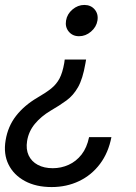

<svg xmlns="http://www.w3.org/2000/svg" viewBox="-40 -571 556 785"><path d="M312 -327.6 309.1 -311Q298.3 -248.5 279.1 -214.6Q259.8 -180.7 231.7 -160.2Q203.6 -139.6 166.5 -118.2Q127.9 -95.2 102.5 -64.5Q77.1 -33.7 70.8 5.4Q65.4 39.1 77.1 64.2Q88.9 89.4 114.5 103Q140.1 116.7 175.8 116.7Q210 116.7 240.7 102.8Q271.5 88.9 293.5 60.8Q315.4 32.7 324.2 -10.3H415.5Q403.3 53.2 368.9 99.1Q334.5 145 283.4 169.4Q232.4 193.8 170.9 193.8Q107.4 193.8 61.8 169.2Q16.1 144.5 -5.1 101.6Q-26.4 58.6 -17.1 2.9Q-7.8 -54.2 25.6 -97.2Q59.1 -140.1 112.3 -171.4Q147.9 -191.9 169.4 -209.2Q190.9 -226.6 203.4 -250.2Q215.8 -273.9 222.7 -313.5L224.6 -327.6ZM304.7 -550.8Q331.5 -550.8 347.2 -532.2Q362.8 -513.7 358.4 -486.8Q354 -460.4 332 -441.7Q310.1 -422.9 283.2 -422.9Q256.8 -422.9 241.2 -441.7Q225.6 -460.4 230 -486.8Q234.4 -513.7 256.3 -532.2Q278.3 -550.8 304.7 -550.8Z"/></svg>

Font: Inter 20pt
Style: Italic
Weight: 400
Italic angle: -9.3988°
Version: Version 4.001;git-66647c0bb